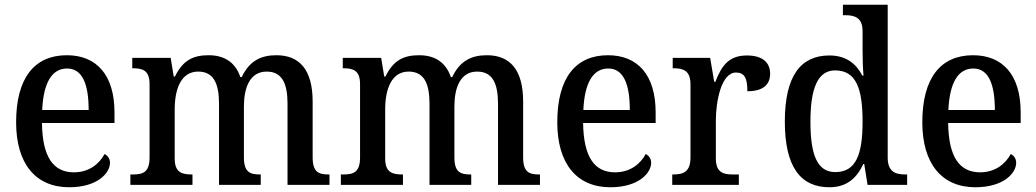

<svg xmlns="http://www.w3.org/2000/svg" viewBox="-20 -780 4370 810"><path d="M272 10C391 10 444 -50 444 -93C444 -112 433 -125 421 -130C399 -89 356 -53 292 -53C205 -53 159 -117 157 -261H463V-306C463 -464 387 -547 262 -547C126 -547 48 -452 48 -264C48 -91 129 10 272 10ZM354 -316H158C163 -429 198 -491 263 -491C329 -491 354 -422 354 -316Z M530 0H792V-44H789C748 -44 717 -52 717 -111V-318C717 -403 743 -478 816 -478C881 -478 904 -428 904 -342V0H1080V-44H1077C1035 -44 1009 -53 1009 -116V-331C1009 -410 1034 -478 1105 -478C1170 -478 1193 -428 1193 -342V0H1370V-44H1367C1325 -44 1299 -53 1299 -116V-351C1299 -488 1242 -547 1146 -547C1083 -547 1033 -525 1000 -455H994C971 -522 921 -547 860 -547C794 -547 751 -525 718 -457H713L700 -536H538V-492H541C582 -492 611 -483 611 -425V-116C611 -53 583 -44 541 -44H530Z M1418 0H1680V-44H1677C1636 -44 1605 -52 1605 -111V-318C1605 -403 1631 -478 1704 -478C1769 -478 1792 -428 1792 -342V0H1968V-44H1965C1923 -44 1897 -53 1897 -116V-331C1897 -410 1922 -478 1993 -478C2058 -478 2081 -428 2081 -342V0H2258V-44H2255C2213 -44 2187 -53 2187 -116V-351C2187 -488 2130 -547 2034 -547C1971 -547 1921 -525 1888 -455H1882C1859 -522 1809 -547 1748 -547C1682 -547 1639 -525 1606 -457H1601L1588 -536H1426V-492H1429C1470 -492 1499 -483 1499 -425V-116C1499 -53 1471 -44 1429 -44H1418Z M2555 10C2674 10 2727 -50 2727 -93C2727 -112 2716 -125 2704 -130C2682 -89 2639 -53 2575 -53C2488 -53 2442 -117 2440 -261H2746V-306C2746 -464 2670 -547 2545 -547C2409 -547 2331 -452 2331 -264C2331 -91 2412 10 2555 10ZM2637 -316H2441C2446 -429 2481 -491 2546 -491C2612 -491 2637 -422 2637 -316Z M2816 0H3097V-44H3071C3032 -44 3000 -52 3000 -111V-271C3000 -353 3023 -474 3085 -474C3121 -474 3133 -450 3133 -395C3199 -395 3229 -423 3229 -469C3229 -516 3197 -546 3131 -546C3052 -546 3023 -499 2998 -435H2993L2976 -536H2818V-492H2821C2862 -492 2893 -483 2893 -424V-116C2893 -53 2861 -44 2819 -44H2816Z M3479 10C3552 10 3594 -28 3622 -88H3626L3640 0H3807V-44H3799C3757 -44 3725 -56 3725 -115V-760H3536V-716H3544C3584 -716 3619 -707 3619 -649V-570C3619 -536 3620 -493 3623 -461H3618C3592 -511 3550 -546 3479 -546C3358 -546 3291 -460 3291 -267C3291 -75 3358 10 3479 10ZM3504 -54C3429 -54 3399 -124 3399 -266C3399 -406 3429 -483 3503 -483C3592 -483 3619 -406 3619 -267C3619 -128 3591 -54 3504 -54Z M4095 10C4214 10 4267 -50 4267 -93C4267 -112 4256 -125 4244 -130C4222 -89 4179 -53 4115 -53C4028 -53 3982 -117 3980 -261H4286V-306C4286 -464 4210 -547 4085 -547C3949 -547 3871 -452 3871 -264C3871 -91 3952 10 4095 10ZM4177 -316H3981C3986 -429 4021 -491 4086 -491C4152 -491 4177 -422 4177 -316Z"/></svg>

Font: Noto Serif Hebrew SemiCondensed Medium
Style: Regular
Weight: 500
Width: 4
Designer: Monotype Design Team
Foundry: Monotype Imaging Inc.
Version: Version 2.004